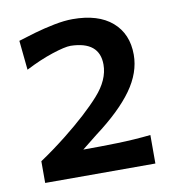

<svg xmlns="http://www.w3.org/2000/svg" viewBox="-64 -893 570 625"><g transform="rotate(-10 221.0 -580.0)"><path d="M36.1 -325.7V-397.5Q58.1 -412.1 81.1 -429Q104 -445.8 125 -462.4Q201.7 -523.4 245.8 -572.8Q290 -622.1 290 -672.4Q290 -749 194.8 -751Q175.8 -751 133.3 -737.1Q90.8 -723.1 43.5 -698.7L33.7 -795.9Q56.2 -803.2 88.4 -812.5Q120.6 -821.8 154.8 -828.6Q189 -835.4 216.3 -835.4Q300.8 -835.4 346.7 -795.7Q392.6 -755.9 392.6 -687Q392.6 -627.9 351.8 -570.8Q311 -513.7 227.5 -451.2L177.2 -411.1Q233.9 -411.1 289.8 -412.6Q345.7 -414.1 400.4 -419.9V-325.7Z"/></g></svg>

Font: Pinar-DS1-FD SemiBold
Style: Regular
Weight: 600
Designer: Amin Abedi
Version: Version 3.000